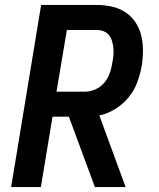

<svg xmlns="http://www.w3.org/2000/svg" viewBox="-20 -755 640 775"><path d="M25 0 146 -735H370Q401 -735 431 -728.5Q461 -722 485.5 -706Q510 -690 526.5 -665.5Q543 -641 550 -612Q557 -583 557 -551.5Q557 -520 552 -489Q546 -456 534 -423Q522 -390 499 -362Q476 -334 445 -315Q414 -296 381 -289L487 0H363L258 -284H192L145 0ZM323 -385Q345 -385 366.5 -395Q388 -405 402.5 -423Q417 -441 424 -462.5Q431 -484 434 -505Q437 -520 438 -534.5Q439 -549 437.5 -563Q436 -577 432 -590Q428 -603 419.5 -613.5Q411 -624 398 -629Q385 -634 371 -634H250L208 -385Z"/></svg>

Font: Iosevka Extended Oblique
Style: Bold
Weight: 700
Width: 7
Italic angle: -9°
Monospace: yes
Designer: Belleve Invis
Foundry: Belleve Invis
Version: Version 32.5.0; ttfautohint (v1.8.4)